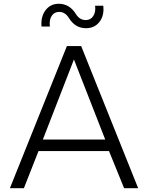

<svg xmlns="http://www.w3.org/2000/svg" viewBox="-20 -993 781 1013"><path d="M199.2 -853Q194.3 -904.8 220.2 -939Q246.1 -973.1 290 -973.1Q346.2 -973.1 379.9 -919.9Q399.9 -886.7 433.1 -887.2Q458 -887.2 471.9 -908.2Q485.8 -929.2 481.9 -962.9H524.9Q530.8 -911.1 504.9 -877.7Q479 -844.2 434.1 -844.2Q377 -844.2 344.2 -897Q324.2 -930.2 292 -930.2Q266.1 -930.2 252.4 -908.7Q238.8 -887.2 243.2 -853ZM555.2 -195.8H183.1L106 0H32.2L333 -750H408.2L709 0H634.8ZM535.2 -256.8 370.1 -679.2 206.1 -256.8Z"/></svg>

Font: Oakes Grotesk
Style: Light
Weight: 300
Designer: Samuel Oakes
Foundry: Samuel Oakes
Version: Version 1.0 | wf-rip DC20170320